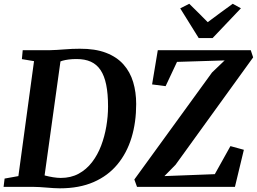

<svg xmlns="http://www.w3.org/2000/svg" viewBox="-28 -1016 1397 1044"><path d="M95.5 -743H241Q280.5 -744 322.5 -747.5Q364.5 -751 405.5 -751Q489.5 -751.5 548.2 -729Q607 -706.5 643.2 -665.8Q679.5 -625 696 -570Q712.5 -515 712.5 -450.5Q712.5 -350.5 687 -267Q661.5 -183.5 610.2 -121.8Q559 -60 481 -26Q403 8 297.5 8Q281.5 8 263.2 6.8Q245 5.5 225.5 4Q206 2.5 187 1.2Q168 0 150.5 0H-8.5L-3 -45L72 -58.5L157 -683.5L91 -694.5ZM209.5 -26.5 196.5 -69.5Q200.5 -66 219 -61Q237.5 -56 261 -52.2Q284.5 -48.5 302.5 -48.5Q357.5 -48.5 399.8 -71.5Q442 -94.5 472.5 -134.2Q503 -174 522 -224.2Q541 -274.5 550.2 -329.2Q559.5 -384 559.5 -437Q559.5 -506 549.5 -555Q539.5 -604 518.8 -635Q498 -666 465.8 -680.5Q433.5 -695 388.5 -695Q364.5 -695 345.5 -692.5Q326.5 -690 313 -686.2Q299.5 -682.5 291.5 -679L304.5 -709ZM717 0 702.5 -40 1125 -622 1193.5 -687.5 934.5 -679.5 872.5 -547.5 799 -557 830 -743H1335.5L1348.5 -704L926.5 -120L866 -58.5L1140 -69L1225 -221.5L1298 -201.5L1249.5 0ZM1052.5 -809 952 -970.5 1001 -995.5Q1026.5 -970.5 1051.8 -945.5Q1077 -920.5 1101.5 -895.5Q1135.5 -921 1169.2 -945.8Q1203 -970.5 1237.5 -995.5L1282 -971L1128 -809Z"/></svg>

Font: Merriweather 24pt
Style: Bold Italic
Weight: 700
Italic angle: -7.8°
Designer: Eben Sorkin
Foundry: Eben Sorkin
Version: Version 2.101